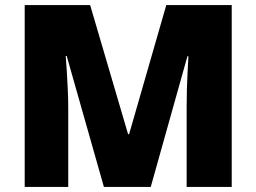

<svg xmlns="http://www.w3.org/2000/svg" viewBox="-20 -734 1007 754"><path d="M388 0 242 -514H238Q240 -494 242 -460Q244 -426 246 -386.5Q248 -347 248 -310V0H77V-714H334L483 -207H487L633 -714H890V0H713V-313Q713 -347 714 -385.5Q715 -424 717 -458.5Q719 -493 720 -513H716L572 0Z"/></svg>

Font: Noto Sans Hebrew Black
Style: Regular
Weight: 900
Designer: Monotype Design Team
Foundry: Monotype Imaging Inc.
Version: Version 2.003